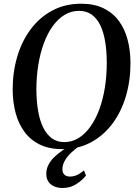

<svg xmlns="http://www.w3.org/2000/svg" viewBox="-20 -772 721 1008"><path d="M307 11Q238.5 11 189.2 -13Q140 -37 108.5 -79.8Q77 -122.5 62 -179Q47 -235.5 46.5 -300.5Q46.5 -394 70.8 -475.5Q95 -557 141.8 -619.2Q188.5 -681.5 255.2 -717Q322 -752.5 406 -752.5Q475 -752.5 524.2 -728.2Q573.5 -704 604.5 -661.5Q635.5 -619 650 -563.2Q664.5 -507.5 665 -444Q665.5 -351 641.5 -268.8Q617.5 -186.5 571 -123.8Q524.5 -61 458 -25Q391.5 11 307 11ZM317.5 -26Q358.5 -26 393 -47.5Q427.5 -69 455 -107.8Q482.5 -146.5 501.8 -199Q521 -251.5 530.8 -313.5Q540.5 -375.5 540.5 -443.5Q540.5 -503.5 532.2 -553.2Q524 -603 506.5 -639.2Q489 -675.5 461.5 -695.2Q434 -715 394.5 -715Q354 -715 319.2 -694Q284.5 -673 257 -635Q229.5 -597 210.2 -545Q191 -493 181 -431Q171 -369 171 -301Q171.5 -240.5 180 -190.2Q188.5 -140 206.5 -103.2Q224.5 -66.5 252 -46.2Q279.5 -26 317.5 -26ZM308.5 215Q269.5 215 246.2 195.2Q223 175.5 223 141Q223 115.5 234.2 93.5Q245.5 71.5 264.8 52.8Q284 34 307.8 18Q331.5 2 356.5 -11.5L383.5 -24L407.5 -13Q377 7.5 354.5 29Q332 50.5 320 72Q308 93.5 307.5 115.5Q307.5 135 318 145Q328.5 155 347 155Q366 155 384 147Q402 139 420.5 122.5L431.5 149.5Q413 173.5 381.2 194.2Q349.5 215 308.5 215Z"/></svg>

Font: Merriweather 96pt Medium
Style: Italic
Weight: 500
Italic angle: -7.8°
Version: Version 2.101